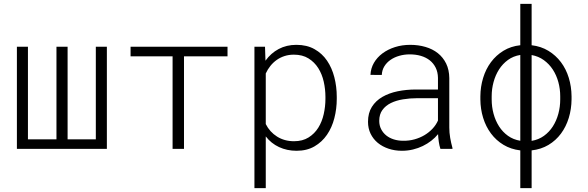

<svg xmlns="http://www.w3.org/2000/svg" viewBox="-20 -770 3040 993"><path d="M124.5 -528.3V-49.3H272V-528.3H329.6V-49.3H475.6V-528.3H532.7V0H67.4V-528.3Z M1156.7 -478.5H931.6V0H872.6V-478.5H655.3V-528.3H1156.7Z M1721.7 -258.8Q1721.7 -207.5 1709.2 -158.9Q1696.8 -110.4 1671.1 -73Q1645.5 -35.6 1606.4 -12.9Q1567.4 9.8 1513.7 9.8Q1464.4 9.8 1423.3 -9.3Q1382.3 -28.3 1354.5 -64.5V203.1H1295.9V-528.3H1350.6L1353 -456.1Q1380.9 -495.1 1421.4 -516.6Q1461.9 -538.1 1512.7 -538.1Q1566.9 -538.1 1606.4 -515.9Q1646 -493.7 1671.4 -456.3Q1696.8 -418.9 1709.2 -370.4Q1721.7 -321.8 1721.7 -269ZM1663.1 -269Q1663.1 -308.6 1654.3 -347.7Q1645.5 -386.7 1626 -417.7Q1606.4 -448.7 1575.4 -468Q1544.4 -487.3 1499.5 -487.3Q1474.1 -487.3 1451.9 -480.2Q1429.7 -473.1 1411.4 -460.2Q1393.1 -447.3 1378.7 -429.4Q1364.3 -411.6 1354.5 -390.1V-128.4Q1375 -87.4 1413.1 -63.5Q1451.2 -39.6 1500.5 -39.6Q1544.9 -39.6 1575.9 -59.1Q1606.9 -78.6 1626.2 -109.6Q1645.5 -140.6 1654.3 -179.9Q1663.1 -219.2 1663.1 -258.8Z M2257.8 0Q2252.4 -16.1 2249.5 -35.9Q2246.6 -55.7 2245.6 -76.2Q2230.5 -57.6 2210.4 -42Q2190.4 -26.4 2166.7 -14.9Q2143.1 -3.4 2115.7 3.2Q2088.4 9.8 2058.6 9.8Q2021.5 9.8 1989.5 -1Q1957.5 -11.7 1933.8 -31.2Q1910.2 -50.8 1896.7 -78.4Q1883.3 -106 1883.3 -140.1Q1883.3 -185.5 1903.3 -217.3Q1923.3 -249 1957.5 -268.8Q1991.7 -288.6 2036.6 -297.9Q2081.5 -307.1 2130.9 -307.1H2245.1V-367.2Q2244.6 -397 2233.4 -419.7Q2222.2 -442.4 2202.9 -457.8Q2183.6 -473.1 2157 -481Q2130.4 -488.8 2099.1 -488.8Q2070.8 -488.8 2045.2 -481.4Q2019.5 -474.1 1999.8 -460.4Q1980 -446.8 1967.8 -427Q1955.6 -407.2 1954.6 -382.3L1896 -382.8Q1897.5 -416.5 1913.8 -444.8Q1930.2 -473.1 1958 -493.9Q1985.8 -514.6 2022.7 -526.4Q2059.6 -538.1 2101.6 -538.1Q2143.6 -538.1 2180.4 -527.3Q2217.3 -516.6 2244.4 -495.1Q2271.5 -473.6 2287.4 -441.4Q2303.2 -409.2 2303.7 -366.2V-110.4Q2303.7 -84 2308.3 -57.1Q2313 -30.3 2319.8 -5.9L2320.3 0ZM2064.9 -42Q2095.7 -41.5 2123.8 -49.3Q2151.9 -57.1 2175.3 -71Q2198.7 -85 2216.8 -104.2Q2234.9 -123.5 2245.1 -146.5V-262.2H2138.7Q2100.1 -262.2 2064.5 -256.3Q2028.8 -250.5 2001.5 -237.1Q1974.1 -223.6 1957.8 -201.2Q1941.4 -178.7 1941.4 -145Q1941.4 -121.1 1951.2 -102.1Q1960.9 -83 1977.5 -69.6Q1994.1 -56.2 2016.6 -49.1Q2039.1 -42 2064.9 -42Z M2464.4 -272Q2464.8 -321.8 2478.8 -367.4Q2492.7 -413.1 2519.3 -448.7Q2545.9 -484.4 2584 -507.6Q2622.1 -530.8 2670.9 -536.1V-750H2729.5V-536.1Q2778.3 -530.3 2816.4 -507.1Q2854.5 -483.9 2881.1 -448.5Q2907.7 -413.1 2921.6 -367.7Q2935.5 -322.3 2936 -272V-255.9Q2935.5 -205.6 2921.6 -160.2Q2907.7 -114.7 2881.3 -79.1Q2855 -43.5 2816.7 -20.5Q2778.3 2.4 2729.5 7.8V203.1H2670.9V7.8Q2622.1 2 2584 -21Q2545.9 -43.9 2519.3 -79.6Q2492.7 -115.2 2478.8 -160.4Q2464.8 -205.6 2464.4 -255.9ZM2522.9 -255.9Q2522.9 -217.3 2532.7 -181.4Q2542.5 -145.5 2561 -116.5Q2579.6 -87.4 2607.2 -67.6Q2634.8 -47.9 2670.9 -42V-485.8Q2634.8 -480 2607.2 -460Q2579.6 -439.9 2561 -410.9Q2542.5 -381.8 2532.7 -345.9Q2522.9 -310.1 2522.9 -272ZM2877.4 -272Q2877.4 -309.6 2867.7 -345.5Q2857.9 -381.3 2839.1 -410.2Q2820.3 -439 2792.7 -459Q2765.1 -479 2729.5 -485.4V-41.5Q2765.6 -47.4 2793.2 -67.4Q2820.8 -87.4 2839.4 -116.5Q2857.9 -145.5 2867.7 -181.6Q2877.4 -217.8 2877.4 -255.9Z"/></svg>

Font: Roboto Mono Light
Style: Regular
Weight: 300
Designer: Google
Version: Version 2.000985; 2015; ttfautohint (v1.3)